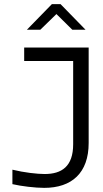

<svg xmlns="http://www.w3.org/2000/svg" viewBox="-20 -900 500 929"><path d="M196 -58C160 -58 97 -65 40 -79V-9C83 1 150 9 194 9C327 9 409 -63 409 -208V-670H97V-605H334V-202C334 -95 279 -58 196 -58ZM110 -756H175L253 -832L330 -756H394L273 -880H231Z"/></svg>

Font: LT Wave Text Light
Style: Regular
Weight: 300
Designer: Daniel Lyons
Version: Version 2.5 (Glyphs App)